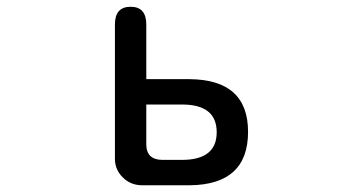

<svg xmlns="http://www.w3.org/2000/svg" viewBox="-20 -553 1040 562"><path d="M408.2 -321.3H534.2Q706.1 -320.3 706.1 -167Q706.1 -12.7 536.1 -10.7H396.5Q362.3 -10.7 339.4 -33.7Q316.4 -56.6 316.4 -87.9V-481.4Q316.4 -533.2 362.3 -533.2Q408.2 -533.2 408.2 -481.4ZM408.2 -247.1V-130.9Q408.2 -85 456.1 -85H512.7Q614.3 -85 614.3 -166Q614.3 -247.1 512.7 -247.1Z"/></svg>

Font: MotoyaLMaru
Style: W3 mono
Weight: 400
Version: Version 1.01